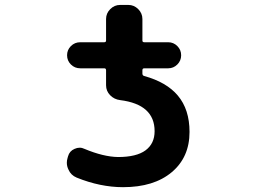

<svg xmlns="http://www.w3.org/2000/svg" viewBox="-20 -775 1040 784"><path d="M307.6 -496.1Q285.2 -496.1 269.5 -511.7Q253.9 -527.3 253.9 -549.3Q253.9 -571.3 269.5 -586.9Q285.2 -602.5 307.6 -602.5H405.3Q413.1 -602.5 413.1 -609.4V-697.3Q413.1 -720.7 430.2 -737.8Q447.3 -754.9 470.7 -754.9H503.9Q527.3 -754.9 544.4 -737.8Q561.5 -720.7 561.5 -697.3V-609.4Q561.5 -602.5 569.3 -602.5H667Q688.5 -602.5 704.1 -586.9Q719.7 -571.3 719.7 -549.3Q719.7 -527.3 704.1 -511.7Q688.5 -496.1 667 -496.1H569.3Q561.5 -496.1 561.5 -488.3V-474.6Q561.5 -466.8 568.4 -464.8Q660.2 -439.5 706.1 -384.8Q753.9 -328.1 753.9 -236.3Q753.9 -132.8 681.2 -71.8Q608.4 -10.7 482.4 -10.7Q389.6 -10.7 293 -49.8Q269.5 -59.6 259.8 -82Q252.9 -95.7 252.9 -110.4Q252.9 -120.1 255.9 -129.9L257.8 -136.7Q263.7 -158.2 284.2 -167Q294.9 -171.9 305.2 -171.9Q315.4 -171.9 325.2 -167Q402.3 -134.8 461.9 -133.8Q537.1 -133.8 574.2 -161.1Q611.3 -188.5 611.3 -239.3Q611.3 -348.6 470.7 -366.2Q446.3 -369.1 429.7 -386.2Q413.1 -403.3 413.1 -426.8V-488.3Q413.1 -496.1 405.3 -496.1Z"/></svg>

Font: Gen Jyuu Gothic Monospace Bold
Style: Bold
Weight: 700
Designer: [Source Han Sans]
Ryoko NISHIZUKA  (kana & ideographs); Paul D. Hunt (Latin, Greek & Cyrillic); Wenlong ZHANG  (bopomofo
Version: Version 1.002.20150607